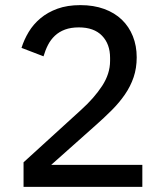

<svg xmlns="http://www.w3.org/2000/svg" viewBox="-20 -730 640 750"><path d="M536 0H72V-96L297 -301Q348 -347 379 -394.5Q410 -442 410 -492V-504Q410 -558 378.5 -590.5Q347 -623 288 -623Q257 -623 234 -614.5Q211 -606 194.5 -590.5Q178 -575 167.5 -554.5Q157 -534 150 -510L64 -543Q74 -575 92 -605Q110 -635 138 -658.5Q166 -682 204.5 -696Q243 -710 294 -710Q346 -710 387 -695Q428 -680 456 -653Q484 -626 499 -588.5Q514 -551 514 -506Q514 -464 502 -428.5Q490 -393 468 -361Q446 -329 416.5 -299.5Q387 -270 353 -240L180 -86H536Z"/></svg>

Font: IBM Plex Sans Thai Text
Style: Regular
Weight: 450
Designer: Mike Abbink, Paul van der Laan, Pieter van Rosmalen, Ben Mitchell, Mark Frömberg
Foundry: Bold Monday
Version: Version 1.1